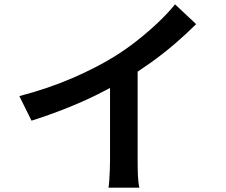

<svg xmlns="http://www.w3.org/2000/svg" viewBox="-20 -823 1040 883"><path d="M69 -381Q202 -416 312 -463.5Q422 -511 506 -563Q558 -595 609.5 -635.5Q661 -676 707 -719.5Q753 -763 785 -803L882 -712Q837 -667 784 -621.5Q731 -576 673.5 -535Q616 -494 557 -458Q501 -425 431 -390Q361 -355 282.5 -324Q204 -293 125 -268ZM486 -504 613 -536V-84Q613 -63 613.5 -38.5Q614 -14 616 7.5Q618 29 621 40H479Q481 29 482.5 7.5Q484 -14 485 -38.5Q486 -63 486 -84Z"/></svg>

Font: Noto Sans TC SemiBold
Style: Regular
Weight: 600
Designer: Ryoko NISHIZUKA  (kana, bopomofo & ideographs); Paul D. Hunt (Latin, Greek & Cyrillic); Sandoll Communications , Soo-you
Foundry: Adobe
Version: Version 2.004-H2;hotconv 1.0.118;makeotfexe 2.5.65603